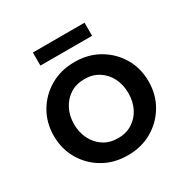

<svg xmlns="http://www.w3.org/2000/svg" viewBox="-155 -804 933 953"><g transform="rotate(-30 311.5 -327.0)"><path d="M312 12Q233 12 172 -23.5Q111 -59 75.5 -119.5Q40 -180 40 -255Q40 -330 75.5 -390.5Q111 -451 172 -486.5Q233 -522 312 -522Q390 -522 451 -486.5Q512 -451 547.5 -391Q583 -331 583 -255Q583 -180 547.5 -119.5Q512 -59 451 -23.5Q390 12 312 12ZM312 -86Q359 -86 394 -108.5Q429 -131 448 -169Q467 -207 467 -255Q467 -302 448 -340.5Q429 -379 394 -401.5Q359 -424 312 -424Q264 -424 229.5 -401.5Q195 -379 175.5 -341Q156 -303 156 -255Q156 -208 175.5 -169.5Q195 -131 229.5 -108.5Q264 -86 312 -86ZM157 -591V-666H453V-591Z"/></g></svg>

Font: MuseoModerno Thin Medium
Style: Regular
Weight: 500
Version: Version 1.003